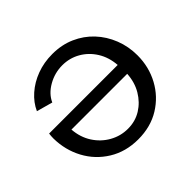

<svg xmlns="http://www.w3.org/2000/svg" viewBox="-133 -689 857 857"><g transform="rotate(-45 295.5 -260.5)"><path d="M27 -260Q27 -266 27.5 -275.5Q28 -285 29 -290H462Q458 -342 433.5 -381Q409 -420 370.5 -442Q332 -464 286 -464Q238 -464 196 -440Q154 -416 137 -378L61 -399Q78 -437 112 -467Q146 -497 191.5 -514Q237 -531 290 -531Q349 -531 397.5 -509.5Q446 -488 481 -450.5Q516 -413 535.5 -363.5Q555 -314 555 -258Q555 -185 522 -124Q489 -63 430 -26.5Q371 10 292 10Q214 10 154 -27Q94 -64 61 -125.5Q28 -187 27 -260ZM464 -232H112Q116 -180 141.5 -140.5Q167 -101 207 -78.5Q247 -56 293 -56Q340 -56 377 -79Q414 -102 437.5 -141.5Q461 -181 464 -232Z"/></g></svg>

Font: YasnoRaleway Medium
Style: Regular
Weight: 500
Designer: Matt McInerney, Pablo Impallari, Rodrigo Fuenzalida
Foundry: Matt McInerney, Pablo Impallari, Rodrigo Fuenzalida
Version: Version 4.026